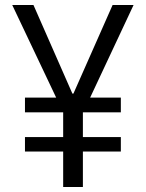

<svg xmlns="http://www.w3.org/2000/svg" viewBox="-20 -749 584 769"><path d="M233 0V-142H80V-200H233V-299H80V-358H205L29 -729H114L270 -374H274L431 -729H515L341 -358H464V-299H312V-200H464V-142H312V0Z"/></svg>

Font: Mona Sans SemiCondensed
Style: Regular
Weight: 400
Width: 4
Designer: Deni Anggara
Foundry: GitHub
Version: Version 2.000